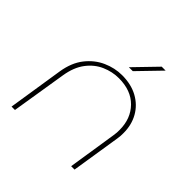

<svg xmlns="http://www.w3.org/2000/svg" viewBox="-183 -850 1000 1000"><g transform="rotate(45 317.0 -350.0)"><path d="M45 0 93 -308Q105 -382 142.5 -429.5Q180 -477 231.5 -500Q283 -523 337 -523Q404 -523 453 -496Q502 -469 528.5 -422Q555 -375 555 -315Q555 -305 554.5 -294.5Q554 -284 552 -273L509 0H484L526 -271Q528 -282 528.5 -292Q529 -302 529 -312Q529 -395 477.5 -447.5Q426 -500 336 -500Q288 -500 242 -480Q196 -460 163 -416.5Q130 -373 119 -304L70 0ZM332 -577 451 -700H480L361 -577Z"/></g></svg>

Font: MuseoModerno Thin
Style: Italic
Weight: 100
Italic angle: -9°
Designer: Pablo Cosgaya, Héctor Gatti, Marcela Romero, and the Authors of The MuseoModerno Project.
Foundry: Omnibus-Type Team
Version: Version 1.003